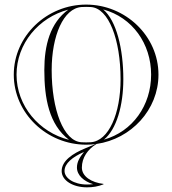

<svg xmlns="http://www.w3.org/2000/svg" viewBox="-20 -625 750 836"><path d="M345.8 36.6C328.5 57.8 315 78.6 315 104.4C315 138.4 345.8 165 385.6 176.8C376.3 178 368.4 178.4 359 178.4C300.2 178.4 261 149.8 261 119.4C261 86.5 295.4 58.7 345.8 36.6ZM429.5 -583.8C555.9 -549.6 638 -435 638 -300C638 -166.2 557.6 -52.4 432.6 -17C487.6 -61.9 517 -165.7 517 -280C517 -413.5 486.7 -535.1 429.5 -583.8ZM277.4 -583C198.2 -525.5 173 -427.7 173 -320C173 -196.6 193.4 -82.7 280.5 -16.2C150.6 -48.6 52 -163.8 52 -300C52 -435.1 149 -549.5 277.4 -583ZM505 -280C505 -130.7 453.8 -11.1 375 -5.6C368.4 -5.2 361.7 -5 355 -5C348.3 -5 341.6 -5.2 335 -5.6C256.7 -9.7 205 -147.7 205 -320C205 -469.3 256.2 -588.9 335 -594.4C341.6 -594.8 348.3 -595 355 -595C361.7 -595 368.4 -594.8 375 -594.4C453.3 -590.3 505 -452.3 505 -280ZM40 -300C40 -131.6 183.9 5 355 5C368.6 5 382 4.1 395.2 2.5L351.5 20.7C296.7 43.2 248.5 75.2 248.5 119.7C248.5 161.1 297.8 190.7 358.5 190.7C384.4 190.7 406.5 187.1 430.5 177.7V175.7C378.3 169.8 336.5 143.3 336.5 104.7C336.5 61.4 361.8 25.3 400.3 1.8C550.8 -19.8 670 -146.7 670 -300C670 -468.4 526.1 -605 355 -605C183.9 -605 40 -468.4 40 -300Z"/></svg>

Font: Sortefax
Style: Medium
Weight: 500
Designer: gluk
Foundry: gluk
Version: Version 0.261